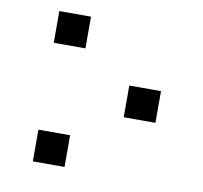

<svg xmlns="http://www.w3.org/2000/svg" viewBox="-66 -621 733 692"><g transform="rotate(10 300.0 -275.0)"><path d="M392 -329.5H508V-213.5H392ZM97 -116H213V0H97ZM97 -550H213V-434H97Z"/></g></svg>

Font: JuliaMono Light
Style: Regular
Weight: 300
Monospace: yes
Designer: cormullion
Foundry: corm
Version: Version 0.054; ttfautohint (v1.8.4)